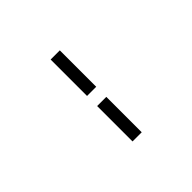

<svg xmlns="http://www.w3.org/2000/svg" viewBox="-166 -916 1331 1331"><g transform="rotate(-45 500.0 -250.5)"><path d="M456 -295V-652H546V-295ZM456 151V-196H546V151Z"/></g></svg>

Font: Inconsolata UltraExpanded
Style: Regular
Weight: 400
Width: 9
Monospace: yes
Designer: Raph Levien, Cyreal, Brenton Simpson
Foundry: Raph Levien, Cyreal, Google
Version: Version 3.000; ttfautohint (v1.8.2.53-6de2)